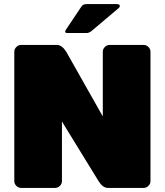

<svg xmlns="http://www.w3.org/2000/svg" viewBox="-20 -920 807 940"><path d="M308.3 -758.3Q299.2 -758.3 299.2 -765.8Q299.2 -770 302.5 -774.2L378.3 -887.5Q385.8 -900 404.2 -900H550Q566.7 -900 566.7 -890.8Q566.7 -885.8 562.5 -881.7L428.3 -768.3Q415.8 -758.3 404.2 -758.3ZM50 -33.3V-666.7Q50 -680 60 -690Q70 -700 83.3 -700H258.3Q283.3 -700 304.2 -666.7L483.3 -350V-666.7Q483.3 -680 493.3 -690Q503.3 -700 516.7 -700H683.3Q696.7 -700 706.7 -690Q716.7 -680 716.7 -666.7V-33.3Q716.7 -20 706.7 -10Q696.7 0 683.3 0H508.3Q483.3 0 462.5 -33.3L283.3 -325V-33.3Q283.3 -20 273.3 -10Q263.3 0 250 0H83.3Q70 0 60 -10Q50 -20 50 -33.3Z"/></svg>

Font: BoonTook Mon
Style: Regular
Weight: 400
Designer: Sungsit Sawaiwan
Foundry: FontUni
Version: Version 3.0